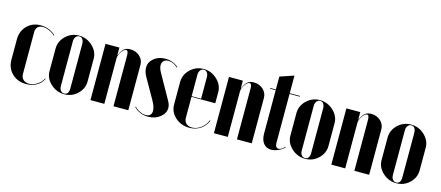

<svg xmlns="http://www.w3.org/2000/svg" viewBox="-48 -1136 3749 1632"><g transform="rotate(15 1827.0 -320.0)"><path d="M29.8 -336.9Q29.8 -409.7 76.9 -457.3Q124 -504.9 195.8 -504.9Q233.9 -504.9 269 -491Q304.2 -477.1 328.1 -452.1L324.2 -448.2Q305.7 -468.3 274.4 -482.2Q243.2 -496.1 216.8 -496.1Q187.5 -496.1 171.6 -479.7Q155.8 -463.4 155.8 -434.1V-65.9Q155.8 -36.1 175 -17.6Q194.3 1 226.1 1Q262.2 1 298.1 -22.2Q334 -45.4 348.1 -78.1L353 -76.2Q335 -36.1 294.9 -13.2Q254.9 9.8 203.1 9.8Q127.4 9.8 78.6 -37.4Q29.8 -84.5 29.8 -158.2Z M532.7 -504.9Q601.1 -504.9 652.1 -457.3Q703.1 -409.7 703.1 -346.2V-147.9Q703.1 -83.5 654.8 -36.9Q606.4 9.8 539.1 9.8Q470.2 9.8 418.9 -37.4Q367.7 -84.5 367.7 -147.9V-346.2Q367.7 -410.6 416.5 -457.8Q465.3 -504.9 532.7 -504.9ZM537.1 -499Q517.6 -499 505.6 -483.4Q493.7 -467.8 493.7 -442.9V-50.8Q493.7 -25.9 505.6 -11Q517.6 3.9 537.1 3.9Q555.7 3.9 566.2 -10.5Q576.7 -24.9 576.7 -50.8V-442.9Q576.7 -468.3 565.9 -483.6Q555.2 -499 537.1 -499Z M891.6 -429.2Q909.7 -471.2 930.2 -488Q950.7 -504.9 984.4 -504.9Q1033.2 -504.9 1066.9 -474.4Q1100.6 -443.8 1100.6 -398.9V0H970.2V-446.8Q970.2 -490.2 951.7 -490.2Q932.1 -490.2 910.9 -459Q889.6 -427.7 889.6 -399.9V0H767.6V-495.1H889.6V-429.2Z M1409.2 -461.9 1404.3 -458Q1365.2 -494.1 1321.3 -494.1Q1296.4 -494.1 1281.5 -480Q1266.6 -465.8 1266.6 -441.9Q1266.6 -415 1285.2 -381.8L1407.2 -164.1Q1424.3 -133.8 1424.3 -106.9Q1424.3 -59.1 1380.9 -24.7Q1337.4 9.8 1276.4 9.8Q1202.1 9.8 1150.4 -42L1154.3 -45.9Q1175.3 -24.4 1202.4 -11.7Q1229.5 1 1254.4 1Q1278.8 1 1292 -12Q1305.2 -24.9 1305.2 -48.8Q1305.2 -85.4 1274.4 -138.2L1176.3 -311Q1152.3 -352.5 1152.3 -389.2Q1152.3 -438.5 1192.9 -471.7Q1233.4 -504.9 1292.5 -504.9Q1359.4 -504.9 1409.2 -461.9Z M1463.9 -345.2Q1463.9 -410.6 1512.9 -457.8Q1562 -504.9 1629.9 -504.9Q1697.3 -504.9 1748.3 -457.3Q1799.3 -409.7 1799.3 -346.2V-249H1589.8V-64.9Q1589.8 -34.2 1608.9 -16.1Q1627.9 2 1660.2 2Q1701.7 2 1740 -26.9Q1778.3 -55.7 1792 -97.2L1797.9 -95.2Q1778.3 -45.9 1736.6 -18.1Q1694.8 9.8 1639.2 9.8Q1566.4 9.8 1515.1 -36.1Q1463.9 -82 1463.9 -147.9ZM1589.8 -254.9H1672.9V-442.9Q1672.9 -469.2 1661.9 -484.1Q1650.9 -499 1632.3 -499Q1613.8 -499 1601.8 -483.4Q1589.8 -467.8 1589.8 -442.9Z M1978 -429.2Q1996.1 -471.2 2016.6 -488Q2037.1 -504.9 2070.8 -504.9Q2119.6 -504.9 2153.3 -474.4Q2187 -443.8 2187 -398.9V0H2056.6V-446.8Q2056.6 -490.2 2038.1 -490.2Q2018.6 -490.2 1997.3 -459Q1976.1 -427.7 1976.1 -399.9V0H1854V-495.1H1976.1V-429.2Z M2358.9 9.8Q2315.9 9.8 2291.3 -21.7Q2266.6 -53.2 2266.6 -107.9V-488.8H2217.8V-495.1H2266.6V-608.9L2388.7 -649.9V-495.1H2479V-488.8H2388.7V-57.1Q2388.7 -37.1 2396.5 -25.6Q2404.3 -14.2 2418 -14.2Q2442.9 -14.2 2471.7 -45.9L2475.6 -42Q2453.1 -19 2420.7 -4.6Q2388.2 9.8 2358.9 9.8Z M2652.3 -504.9Q2720.7 -504.9 2771.7 -457.3Q2822.8 -409.7 2822.8 -346.2V-147.9Q2822.8 -83.5 2774.4 -36.9Q2726.1 9.8 2658.7 9.8Q2589.8 9.8 2538.6 -37.4Q2487.3 -84.5 2487.3 -147.9V-346.2Q2487.3 -410.6 2536.1 -457.8Q2585 -504.9 2652.3 -504.9ZM2656.7 -499Q2637.2 -499 2625.2 -483.4Q2613.3 -467.8 2613.3 -442.9V-50.8Q2613.3 -25.9 2625.2 -11Q2637.2 3.9 2656.7 3.9Q2675.3 3.9 2685.8 -10.5Q2696.3 -24.9 2696.3 -50.8V-442.9Q2696.3 -468.3 2685.5 -483.6Q2674.8 -499 2656.7 -499Z M3011.2 -429.2Q3029.3 -471.2 3049.8 -488Q3070.3 -504.9 3104 -504.9Q3152.8 -504.9 3186.5 -474.4Q3220.2 -443.8 3220.2 -398.9V0H3089.8V-446.8Q3089.8 -490.2 3071.3 -490.2Q3051.8 -490.2 3030.5 -459Q3009.3 -427.7 3009.3 -399.9V0H2887.2V-495.1H3009.3V-429.2Z M3454.6 -504.9Q3522.9 -504.9 3574 -457.3Q3625 -409.7 3625 -346.2V-147.9Q3625 -83.5 3576.7 -36.9Q3528.3 9.8 3460.9 9.8Q3392.1 9.8 3340.8 -37.4Q3289.6 -84.5 3289.6 -147.9V-346.2Q3289.6 -410.6 3338.4 -457.8Q3387.2 -504.9 3454.6 -504.9ZM3459 -499Q3439.5 -499 3427.5 -483.4Q3415.5 -467.8 3415.5 -442.9V-50.8Q3415.5 -25.9 3427.5 -11Q3439.5 3.9 3459 3.9Q3477.5 3.9 3488 -10.5Q3498.5 -24.9 3498.5 -50.8V-442.9Q3498.5 -468.3 3487.8 -483.6Q3477.1 -499 3459 -499Z"/></g></svg>

Font: Moniqa Black Display
Style: Regular
Weight: 900
Designer: Rajesh Rajput
Foundry: Rajesh Rajput
Version: Version 1.000